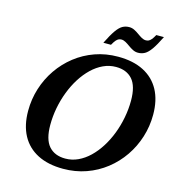

<svg xmlns="http://www.w3.org/2000/svg" viewBox="-125 -970 1011 1091"><g transform="rotate(15 380.5 -424.5)"><path d="M210.6 -209.3Q210.6 -124.2 244.9 -85.1Q279.2 -46.1 341.7 -46.1Q380.7 -46.1 416.3 -62.6Q451.9 -79.1 482.8 -108.8Q513.7 -138.5 538.6 -178Q563.6 -217.5 581.4 -263.9Q599.2 -310.3 608.7 -360.5Q618.3 -410.6 618.3 -460.7Q618.3 -545.8 584 -584.9Q549.7 -623.9 487.2 -623.9Q448.3 -623.9 412.7 -607.4Q377 -590.9 346.1 -561.2Q315.2 -531.5 290.2 -492Q265.3 -452.5 247.5 -406.1Q229.7 -359.7 220.1 -309.6Q210.6 -259.6 210.6 -209.3ZM760.5 -415.8Q760.5 -347.5 740.5 -284.1Q720.6 -220.6 683.5 -166.5Q646.4 -112.5 594.8 -72Q543.2 -31.6 480 -9.2Q416.8 13.2 344.7 13.2Q256.5 13.2 194.7 -18.4Q132.9 -50 100.6 -109.7Q68.4 -169.5 68.4 -254.2Q68.4 -322.5 88.3 -385.9Q108.3 -449.4 145.4 -503.5Q182.5 -557.5 234.1 -598Q285.6 -638.4 348.8 -660.8Q412 -683.2 484.2 -683.2Q572.7 -683.2 634.3 -651.6Q696 -620 728.3 -560.3Q760.5 -500.7 760.5 -415.8ZM705.4 -858Q680.5 -807.2 661.5 -780.4Q642.5 -753.7 624.7 -743.8Q606.8 -734 585.4 -734Q569.6 -734 555.1 -741.2Q540.6 -748.4 527.4 -758.2Q514.2 -767.9 501.4 -775.1Q488.5 -782.3 476.1 -782.3Q467.9 -782.3 460.3 -779Q452.6 -775.6 444.5 -766.2Q436.4 -756.8 426.1 -738H381.2Q406.4 -788.8 425.2 -815.6Q444.1 -842.3 461.9 -852.2Q479.8 -862 501.2 -862Q517 -862 531.5 -854.8Q546 -847.6 559.2 -837.8Q572.4 -828.1 585.2 -820.9Q598 -813.7 610.5 -813.7Q619 -813.7 626.5 -817Q634 -820.4 642.3 -830Q650.7 -839.7 660.5 -858Z"/></g></svg>

Font: Newsreader Text
Style: Italic
Weight: 400
Italic angle: -17°
Designer: Hugues Gentile
Foundry: Production Type
Version: Version 1.001